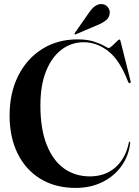

<svg xmlns="http://www.w3.org/2000/svg" viewBox="-20 -906 680 941"><path d="M618 -206Q611.5 -143.5 576 -93.2Q540.5 -43 482.5 -14Q424.5 15 351 15Q251 15 178.2 -29.5Q105.5 -74 66.2 -154Q27 -234 27 -340Q27 -450 69 -534Q111 -618 186.2 -665.5Q261.5 -713 360 -713Q408 -713 440.5 -702.2Q473 -691.5 490.8 -681Q508.5 -670.5 512.5 -670.5Q518 -670.5 529.5 -681Q541 -691.5 551.5 -702Q562 -712.5 564.5 -712.5Q569 -712.5 570.5 -705.5L620 -508Q622 -500 616.5 -498.5Q611 -497.5 607.5 -506Q567 -611.5 510.8 -655.2Q454.5 -699 390 -699Q330 -699 282 -663Q234 -627 206 -557.8Q178 -488.5 178 -389.5Q178 -274 208.8 -196.5Q239.5 -119 294 -80.2Q348.5 -41.5 420 -41.5Q495 -41.5 545.2 -85.2Q595.5 -129 611.5 -207Q613 -212 615.5 -212Q618.5 -212 618 -206ZM416.5 -844.5Q446 -887.5 477.5 -886Q496.5 -885.5 507.5 -872Q518.5 -858.5 518 -844.5Q517 -820 499.5 -806.5Q482 -793 461 -784.5L351.5 -738Q347 -736 345.5 -738.5Q344 -740.5 346.5 -744Z"/></svg>

Font: Fraunces 144pt SemiBold
Style: Regular
Weight: 600
Version: Version 1.000;[0bf87f6ff]